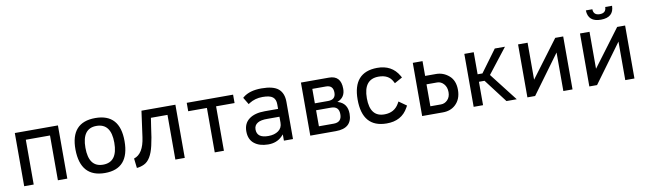

<svg xmlns="http://www.w3.org/2000/svg" viewBox="-39 -1142 5547 1649"><g transform="rotate(-10 2734.5 -317.5)"><path d="M73.2 -463.9H449.2V0H367.2V-390.6H156.2V0H73.2Z M777.3 8.8Q564.5 8.8 561.5 -232.4Q559.6 -470.7 775.4 -470.7Q989.3 -470.7 989.3 -232.4Q989.3 8.8 777.3 8.8ZM773.4 -64.5Q900.4 -64.5 900.4 -234.4Q900.4 -402.3 773.4 -402.3Q648.4 -402.3 648.4 -233.4Q648.4 -64.5 773.4 -64.5Z M1053.7 13.7 1043.9 -70.3Q1127 -95.7 1146.5 -237.3Q1172.9 -424.8 1177.7 -463.9H1473.6V0H1391.6V-389.6H1247.1L1235.4 -313.5Q1222.7 -212.9 1208 -152.3Q1180.7 -33.2 1118.2 -3.9Q1087.9 10.7 1053.7 13.7Z M1815.4 -389.6V-2H1735.4V-389.6H1572.3V-462.9H1976.6V-389.6Z M2233.4 -207Q2173.8 -208 2145.5 -190.4Q2114.3 -171.9 2114.3 -134.8Q2114.3 -59.6 2214.8 -60.5Q2267.6 -60.5 2301.8 -85Q2335.9 -109.4 2335.9 -155.3V-207ZM2065.4 -427.7Q2122.1 -473.6 2225.1 -473.6Q2328.1 -473.6 2372.6 -436Q2417 -398.4 2417 -322.3V2H2337.9V-52.7L2321.3 -35.2Q2273.4 11.7 2198.7 10.7Q2124 9.8 2079.1 -25.9Q2034.2 -61.5 2033.7 -131.3Q2033.2 -201.2 2082.5 -238.3Q2131.8 -275.4 2219.7 -275.4H2335.9V-316.4Q2335.9 -358.4 2310.5 -378.9Q2285.2 -399.4 2221.7 -399.4Q2156.2 -399.4 2105.5 -367.2L2094.7 -359.4Q2084 -377.9 2057.6 -420.9Z M2792 -1H2568.4V-463.9H2811.5Q2917 -464.8 2917 -348.6Q2917 -274.4 2853.5 -248L2847.7 -246.1L2853.5 -244.1Q2933.6 -218.8 2933.6 -127.9Q2933.6 -1 2792 -1ZM2655.3 -267.6H2770.5Q2836.9 -267.6 2836.9 -329.1Q2836.9 -393.6 2774.4 -393.6H2655.3ZM2655.3 -67.4H2784.2Q2855.5 -67.4 2854.5 -138.7Q2854.5 -207 2786.1 -207H2655.3Z M3102.5 -232.4Q3102.5 -68.4 3230.5 -70.3Q3314.5 -71.3 3354.5 -139.6L3365.2 -158.2L3431.6 -111.3L3421.9 -93.8Q3364.3 10.7 3233.4 9.8Q3022.5 8.8 3022.5 -235.4Q3022.5 -472.7 3233.4 -474.6Q3362.3 -475.6 3421.9 -372.1L3430.7 -356.4Q3375 -326.2 3362.3 -318.4L3353.5 -335Q3320.3 -398.4 3233.4 -398.4Q3102.5 -398.4 3102.5 -232.4Z M3724.6 0H3543.9V-463.9H3628.9V-335H3723.6Q3787.1 -335 3836.4 -292.5Q3885.7 -250 3885.7 -168.5Q3885.7 -86.9 3835 -40Q3792 0 3724.6 0ZM3627.9 -70.3H3720.7Q3752.9 -70.3 3777.3 -94.7Q3802.7 -120.1 3802.7 -163.1Q3802.7 -207 3778.3 -234.4Q3753.9 -261.7 3720.7 -261.7H3627.9Z M4117.2 -270.5 4258.8 -462.9H4347.7L4178.7 -246.1L4369.1 -1H4279.3L4124 -205.1H4075.2V-1H3993.2V-462.9H4075.2V-270.5Z M4544.9 -140.6 4786.1 -462.9H4855.5V-1H4775.4V-336.9L4529.3 -1H4461.9V-462.9H4544.9Z M5142.6 -649.4Q5143.6 -596.7 5198.7 -596.7Q5253.9 -596.7 5254.9 -649.4H5314.5Q5312.5 -548.8 5200.7 -548.3Q5088.9 -547.9 5085.9 -649.4ZM5085 -140.6 5326.2 -462.9H5395.5V-1H5315.4V-336.9L5069.3 -1H5002V-462.9H5085Z"/></g></svg>

Font: BF_TEXT
Style: Regular
Weight: 400
Foundry: EA DICE
Version: Version 1.404